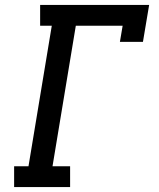

<svg xmlns="http://www.w3.org/2000/svg" viewBox="-20 -755 640 775"><path d="M37 0V-84H95L189 -651H142V-735H582L557 -586H464L475 -651H286L192 -84H263V0Z"/></svg>

Font: Iosevka Curly Slab MdExObl
Style: Regular
Weight: 500
Width: 7
Italic angle: -9°
Monospace: yes
Designer: Belleve Invis
Foundry: Belleve Invis
Version: Version 11.1.0; ttfautohint (v1.8.3)